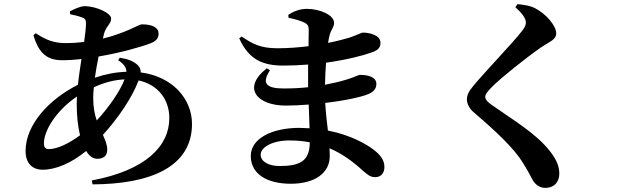

<svg xmlns="http://www.w3.org/2000/svg" viewBox="-20 -839 3040 931"><path d="M281 -547C311 -547 343 -549 375 -553C369 -512 362 -469 358 -428C222 -360 104 -237 104 -107C104 -47 137 -16 187 -16C250 -16 326 -48 398 -107C412 -83 430 -69 452 -69C480 -69 500 -82 500 -113C500 -138 490 -160 479 -185C553 -266 621 -366 652 -449C745 -429 801 -358 801 -266C801 -131 687 -13 425 36L429 55C712 54 911 -31 911 -238C911 -359 817 -468 662 -488C663 -500 659 -511 650 -521C630 -542 600 -553 561 -559L553 -547C580 -529 593 -512 593 -491C539 -489 488 -479 440 -462C445 -496 451 -531 458 -565C564 -583 663 -611 710 -629C736 -639 749 -653 749 -676C749 -705 720 -721 667 -721C655 -721 590 -679 479 -652L484 -674C493 -711 519 -723 519 -749C519 -775 448 -809 390 -809C370 -809 340 -795 319 -784L320 -770C340 -766 361 -761 376 -755C393 -749 397 -743 397 -725C397 -705 393 -673 388 -636C359 -632 329 -630 298 -630C242 -630 203 -645 153 -678L142 -668C165 -592 199 -547 281 -547ZM584 -454C562 -396 505 -315 449 -255C439 -284 432 -319 432 -364C432 -380 433 -398 435 -416C488 -440 536 -452 584 -454ZM368 -183C317 -145 259 -116 217 -116C200 -116 193 -125 193 -144C193 -207 254 -304 353 -371L352 -333C352 -282 357 -229 368 -183Z M1355 -521C1396 -521 1436 -523 1474 -526V-463V-416C1436 -412 1397 -410 1357 -410C1274 -410 1246 -432 1289 -498L1274 -508C1150 -411 1229 -327 1365 -327C1402 -327 1440 -329 1477 -332L1481 -217L1432 -219C1298 -219 1196 -167 1196 -83C1196 5 1275 52 1390 52C1508 52 1579 -1 1579 -82L1578 -120C1639 -94 1691 -56 1740 -11C1764 9 1775 20 1800 20C1825 20 1844 3 1844 -30C1844 -64 1822 -91 1789 -115C1757 -139 1683 -184 1570 -206C1565 -246 1560 -289 1557 -340C1653 -351 1733 -369 1764 -382C1787 -391 1805 -405 1805 -432C1805 -465 1766 -476 1725 -476C1718 -476 1703 -466 1660 -453C1627 -443 1593 -435 1556 -428C1557 -465 1558 -502 1561 -535C1662 -549 1741 -570 1777 -583C1807 -593 1825 -603 1825 -632C1825 -670 1768 -681 1740 -681C1732 -681 1717 -671 1676 -657C1653 -650 1616 -640 1571 -631C1573 -647 1576 -661 1579 -671C1586 -696 1600 -708 1600 -728C1600 -766 1532 -796 1468 -796C1431 -796 1401 -782 1378 -767L1379 -753C1411 -746 1432 -740 1453 -731C1470 -723 1477 -715 1477 -695L1476 -615C1428 -609 1376 -605 1325 -605C1242 -605 1203 -627 1152 -662L1140 -653C1188 -547 1257 -521 1355 -521ZM1482 -149V-148C1482 -57 1433 -34 1335 -34C1282 -34 1244 -56 1244 -89C1244 -125 1301 -158 1383 -158C1418 -158 1451 -155 1482 -149Z M2623 72C2675 72 2692 35 2692 3C2692 -31 2680 -64 2645 -108C2577 -194 2465 -259 2369 -327C2348 -341 2333 -355 2333 -369C2333 -382 2343 -395 2369 -421C2411 -463 2530 -558 2603 -609C2646 -638 2677 -646 2677 -678C2677 -713 2630 -771 2573 -800C2548 -812 2520 -816 2489 -819L2479 -804C2508 -778 2530 -752 2530 -730C2530 -716 2524 -705 2509 -686C2470 -635 2326 -485 2273 -420C2252 -395 2244 -377 2244 -356C2244 -337 2255 -312 2280 -292C2397 -192 2475 -115 2514 -52C2541 -9 2552 14 2564 36C2576 55 2596 72 2623 72Z"/></svg>

Font: Source Han Serif CN
Style: Bold
Weight: 700
Designer: Ryoko NISHIZUKA 西塚涼子 (kana & ideographs); Frank Grießhammer (Latin, Greek & Cyrillic); Wenlong ZHANG 张文龙 (bopomofo); San
Foundry: Adobe
Version: Version 2.003;hotconv 1.1.1;makeotfexe 2.6.0